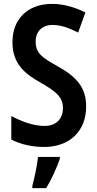

<svg xmlns="http://www.w3.org/2000/svg" viewBox="-20 -744 499 985"><path d="M422 -198C422 -297 370 -352 274 -405C195 -449 163 -471 163 -531C163 -581 195 -616 249 -616C290 -616 329 -603 381 -577L418 -680C359 -709 304 -724 247 -724C121 -724 43 -645 44 -526C44 -405 124 -357 190 -319C263 -277 303 -248 303 -190C303 -139 273 -98 208 -98C152 -98 92 -120 38 -149V-28C88 -2 149 10 206 10C335 10 422 -69 422 -198ZM287 71V61H175C171 103 156 173 146 209V221H217C245 175 271 117 287 71Z"/></svg>

Font: Noto Sans Gurmukhi UI Condensed SemiBold
Style: Regular
Weight: 600
Width: 3
Designer: Jelle Bosma - Monotype Design Team
Foundry: Monotype Imaging Inc.
Version: Version 2.004